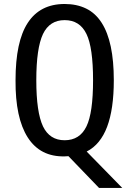

<svg xmlns="http://www.w3.org/2000/svg" viewBox="-20 -762 642 953"><path d="M319.8 13.2Q317.4 13.2 310.1 13.7Q302.7 14.2 301.3 14.2Q179.7 17.1 117.7 -79.8Q55.7 -176.8 57.1 -363.8Q57.1 -555.7 117.7 -648.4Q178.7 -742.2 300.8 -742.2Q360.8 -742.2 407.2 -719.7Q453.6 -697.3 484.9 -648.4Q544.9 -554.7 544.9 -363.8Q544.9 -221.2 511.7 -132.8Q495.6 -89.8 470.2 -58.6Q444.8 -27.3 410.2 -9.8L586.9 170.9H471.7ZM300.8 -65.9Q376 -65.9 409.2 -134.8Q441.9 -201.7 441.9 -363.8Q441.9 -525.9 409.2 -593.3Q376 -662.1 300.8 -662.1Q226.6 -662.1 193.4 -593.3Q160.2 -522.9 160.2 -363.8Q160.2 -205.1 193.4 -134.8Q226.6 -65.9 300.8 -65.9Z"/></svg>

Font: Vazir Code Hack
Style: Code-Hack
Weight: 400
Foundry: DejaVu fonts team - Redesigned by Saber Rastikerdar
Version: Version 1.1.2